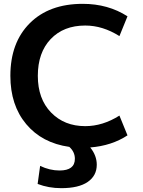

<svg xmlns="http://www.w3.org/2000/svg" viewBox="-20 -760 743 1000"><path d="M450 8Q484 50 484 98Q484 155 437 187.5Q390 220 299 220Q233 220 176 198L189 104Q239 128 290 128Q370 128 370 67Q370 31 341 5Q199 -15 116.5 -113.5Q34 -212 34 -365Q34 -538 135 -639Q236 -740 411 -740Q543 -740 644 -675L602 -572Q515 -627 424 -627Q311 -627 244 -556.5Q177 -486 177 -365Q177 -245 246 -174Q315 -103 424 -103Q515 -103 602 -158L644 -55Q562 -1 450 8Z"/></svg>

Font: M PLUS 1p
Style: Bold
Weight: 700
Version: Version 1.062